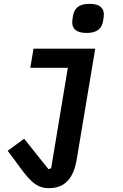

<svg xmlns="http://www.w3.org/2000/svg" viewBox="-20 -770 640 1002"><path d="M234 212C319 212 364 162 381 58L477 -516H155L138 -416H334L247 108L233 113L106 -46L20 17L62 73C130 168 166 212 234 212ZM432 -598C487 -598 511 -621 518 -660C521 -678 522 -688 522 -695C522 -726 503 -750 447 -750C392 -750 368 -727 361 -688C358 -670 357 -660 357 -653C357 -622 376 -598 432 -598Z"/></svg>

Font: IBM Plex Mono SmBld
Style: Italic
Weight: 600
Italic angle: -9.5°
Monospace: yes
Designer: Mike Abbink, Paul van der Laan, Pieter van Rosmalen
Foundry: Bold Monday
Version: Version 2.004